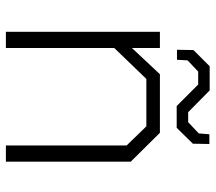

<svg xmlns="http://www.w3.org/2000/svg" viewBox="-60 -672 732 652"><g transform="rotate(90 306.0 -346.0)"><path d="M340 -580 267 -653H223L185 -617L183 -581H149L150 -637L205 -692H287L361 -619H395L433 -655L436 -691H469L468 -635L414 -580ZM88 0V-523H143V-428L232 -523H431L529 -424V0H474V-410L409 -477H248L143 -368V0Z"/></g></svg>

Font: Tomorrow Light
Style: Regular
Weight: 300
Designer: Tony de Marco, Monica Rizzolli
Foundry: Just in Type
Version: Version 2.002